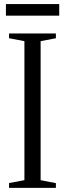

<svg xmlns="http://www.w3.org/2000/svg" viewBox="-20 -904 313 924"><path d="M97.5 -37V-706L23.5 -720V-743H249V-720L175.5 -706V-37L249 -22.5V0H23.5V-23ZM265 -884.5V-828.5H8.5V-884.5Z"/></svg>

Font: Merriweather 120pt Light
Style: Regular
Weight: 300
Version: Version 2.100